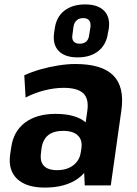

<svg xmlns="http://www.w3.org/2000/svg" viewBox="-20 -840 619 870"><path d="M355 -193 376 -340Q383 -393 357 -417.5Q331 -442 268 -442Q227 -442 181.5 -430.5Q136 -419 96 -398L90 -499Q123 -514 163 -525.5Q203 -537 244.5 -543.5Q286 -550 321 -550Q442 -550 493.5 -498Q545 -446 530 -340L482 0H364ZM183 10Q99 10 57.5 -29.5Q16 -69 26 -140L31 -173Q41 -245 93.5 -284.5Q146 -324 232 -324Q323 -324 368.5 -285.5Q414 -247 404 -176L399 -142Q389 -70 332 -30Q275 10 183 10ZM239 -69Q283 -69 312 -91Q341 -113 346 -150L349 -169Q354 -206 332.5 -226.5Q311 -247 266 -247Q223 -247 198.5 -227.5Q174 -208 168 -167L166 -148Q160 -109 178.5 -89Q197 -69 239 -69ZM332 -580Q274 -580 246 -609Q218 -638 225 -690L228 -710Q235 -763 271.5 -791.5Q308 -820 366 -820Q423 -820 451.5 -791.5Q480 -763 473 -710L469 -690Q462 -638 426 -609Q390 -580 332 -580ZM341 -642Q360 -642 371 -652Q382 -662 384 -681L390 -719Q392 -738 383.5 -748Q375 -758 357 -758Q339 -758 327.5 -748Q316 -738 313 -719L308 -681Q305 -662 314 -652Q323 -642 341 -642Z"/></svg>

Font: Pathway Extreme SemiCondensed
Style: Bold Italic
Weight: 700
Width: 4
Italic angle: -8°
Version: Version 1.001;gftools[0.9.26]